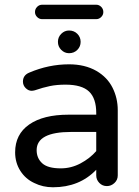

<svg xmlns="http://www.w3.org/2000/svg" viewBox="-20 -810 589 812"><path d="M158 -729Q146 -729 137 -738Q128 -747 128 -759Q128 -772 137 -781Q146 -790 158 -790H387Q399 -790 408 -781Q417 -772 417 -759Q417 -747 408 -738Q399 -729 387 -729ZM272 -585Q253 -585 239 -599Q225 -613 225 -633Q225 -653 239 -667Q253 -681 272 -681Q293 -681 307 -667Q321 -653 321 -633Q321 -613 307 -599Q293 -585 272 -585ZM204 -18Q161 -18 125 -36Q88 -53 66 -87.5Q44 -122 44 -166Q44 -242 103.5 -283.5Q163 -325 270 -325H387V-332Q387 -394 356.5 -423Q326 -452 257 -452Q220 -452 191 -446Q162 -440 127 -428Q123 -427 119.5 -426.5Q116 -426 114 -426Q100 -426 88.5 -437.5Q77 -449 77 -465Q77 -492 104 -503Q186 -538 272 -538Q339 -538 388 -510Q434 -483 456 -439Q478 -395 478 -344V-68Q478 -49 464 -36Q450 -23 432 -23Q413 -23 400 -36.5Q387 -50 387 -68V-92Q316 -18 204 -18ZM237 -98Q281 -98 320.5 -119Q360 -140 387 -171V-252H281Q135 -252 135 -175Q135 -141 158.5 -119.5Q182 -98 237 -98Z"/></svg>

Font: Huninn
Style: Regular
Weight: 400
Designer: justfont
Foundry: justfont
Version: Version 1.003